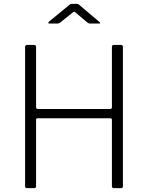

<svg xmlns="http://www.w3.org/2000/svg" viewBox="-20 -975 767 995"><path d="M174 -362Q167 -362 167 -355V-10Q167 0 156 0H120Q115 0 112.5 -2.5Q110 -5 110 -11V-731Q110 -742 120 -742H158Q167 -742 167 -731V-420Q167 -410 177 -410H551Q560 -410 560 -419V-732Q560 -742 569 -742H608Q617 -742 617 -731V-11Q617 -5 615 -2.5Q613 0 607 0H571Q560 0 560 -10V-354Q560 -362 552 -362ZM432 -859 374 -908Q367 -914 364.5 -914Q362 -914 354 -908L293 -859Q288 -855 285 -854Q282 -853 277 -853H236Q231 -853 230.5 -856Q230 -859 234 -863L334 -945Q339 -950 343.5 -952.5Q348 -955 355 -955H378Q384 -955 388 -952Q392 -949 395 -946L493 -863Q506 -853 492 -853H447Q443 -853 439.5 -854.5Q436 -856 432 -859Z"/></svg>

Font: Libre Franklin ExtraLight
Style: Regular
Weight: 250
Designer: Pablo Impallari, Rodrigo Fuenzalida, Nhung Nguyen
Foundry: Impallari Type
Version: Version 3.000